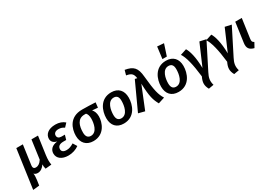

<svg xmlns="http://www.w3.org/2000/svg" viewBox="13 -1904 4470 3206"><g transform="rotate(-30 2248.0 -301.5)"><path d="M482 -179 531 -529H405L355 -166C317 -106 275 -85 237 -85C204 -85 179 -101 187 -157L239 -529H113L8 217L131 204L145 107C154 41 153 8 147 -18C163 1 187 11 218 11C277 11 322 -27 354 -76C354 -43 355 -19 365 13L482 2C474 -41 471 -99 482 -179Z M807 15C886 15 959 -10 1013 -50L966 -127C914 -96 875 -80 827 -80C764 -80 735 -106 735 -145C735 -191 761 -230 847 -230H902L928 -318H863C813 -318 786 -341 786 -381C786 -421 817 -452 878 -452C926 -452 957 -439 989 -417L1050 -482C1006 -522 944 -544 871 -544C730 -544 661 -472 661 -390C661 -333 698 -299 760 -283C650 -271 603 -211 603 -139C603 -44 685 15 807 15Z M1291 15C1504 15 1573 -182 1573 -300C1573 -365 1552 -412 1523 -441L1631 -432L1642 -529C1562 -533 1471 -537 1384 -537C1139 -537 1076 -343 1076 -208C1076 -72 1155 15 1291 15ZM1296 -82C1238 -82 1207 -121 1207 -196C1207 -321 1241 -446 1380 -445H1408C1429 -424 1444 -387 1444 -331C1444 -245 1417 -82 1296 -82Z M1876 15C2092 15 2161 -184 2161 -322C2161 -458 2085 -544 1948 -544C1733 -544 1663 -348 1663 -208C1663 -70 1739 15 1876 15ZM1883 -82C1824 -82 1793 -118 1793 -198C1793 -288 1822 -447 1941 -447C2000 -447 2031 -412 2030 -332C2030 -242 2002 -82 1883 -82Z M2333 -756 2307 -664C2407 -647 2434 -615 2446 -530L2404 -540L2163 -16L2284 15L2459 -417C2467 -164 2494 -84 2548 14L2671 -26C2614 -118 2589 -208 2562 -493C2547 -670 2489 -729 2333 -756Z M2998 -823 2969 -596H3054L3125 -813ZM2932 15C3148 15 3217 -184 3217 -322C3217 -458 3141 -544 3004 -544C2789 -544 2719 -348 2719 -208C2719 -70 2795 15 2932 15ZM2939 -82C2880 -82 2849 -118 2849 -198C2849 -288 2878 -447 2997 -447C3056 -447 3087 -412 3086 -332C3086 -242 3058 -82 2939 -82Z M3392 -542 3272 -503C3326 -423 3367 -264 3395 -17C3351 75 3348 136 3394 220L3493 202C3467 115 3483 55 3523 -23L3772 -516L3651 -543L3474 -133C3471 -349 3430 -481 3392 -542Z M3880 -542 3760 -503C3814 -423 3855 -264 3883 -17C3839 75 3836 136 3882 220L3981 202C3955 115 3971 55 4011 -23L4260 -516L4139 -543L3962 -133C3959 -349 3918 -481 3880 -542Z M4460 -529H4334L4281 -149C4268 -53 4304 -9 4392 14L4442 -77C4409 -92 4401 -110 4408 -159Z"/></g></svg>

Font: Fira Sans Medium
Style: Italic
Weight: 500
Italic angle: -8°
Designer: bBox Type GmbH & Carrois Corporate GbR & Edenspiekermann AG
Foundry: bBox Type GmbH & Carrois Corporate GbR & Edenspiekermann AG
Version: Version 4.301;PS 004.301;hotconv 1.0.88;makeotf.lib2.5.64775